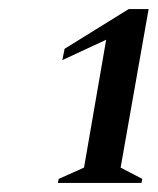

<svg xmlns="http://www.w3.org/2000/svg" viewBox="-20 -910 349 425"><path d="M108 -505 110 -514 166 -539 215 -822 118 -777 123 -802 265 -890H309L247 -539L295 -514L293 -505Z"/></svg>

Font: Spectral Medium
Style: Italic
Weight: 500
Italic angle: -10°
Designer: Jean-Baptiste Levee
Foundry: Production Type
Version: Version 2.001